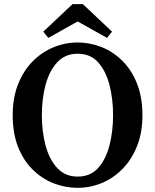

<svg xmlns="http://www.w3.org/2000/svg" viewBox="-20 -885 745 922"><path d="M353 -37Q414 -37 451 -78Q488 -119 505.5 -186Q523 -253 523 -332Q523 -411 505.5 -478Q488 -545 451 -586Q414 -627 353 -627Q293 -627 255 -586Q217 -545 199 -478Q181 -411 181 -332Q181 -253 199 -186Q217 -119 255 -78Q293 -37 353 -37ZM353 17Q293 17 237 -5Q181 -27 136.5 -71Q92 -115 66.5 -180Q41 -245 41 -332Q41 -416 67 -481Q93 -546 137 -590.5Q181 -635 237 -658Q293 -681 353 -681Q412 -681 467.5 -659Q523 -637 567.5 -593Q612 -549 638 -483.5Q664 -418 664 -332Q664 -248 638 -183Q612 -118 568 -73.5Q524 -29 468.5 -6Q413 17 353 17ZM378 -865 518 -733 494 -703 353 -782 212 -703 188 -733 328 -865Z"/></svg>

Font: Source Serif 4 Semibold
Style: Regular
Weight: 600
Designer: Frank Grießhammer
Foundry: Adobe
Version: Version 4.005;hotconv 1.1.0;makeotfexe 2.6.0